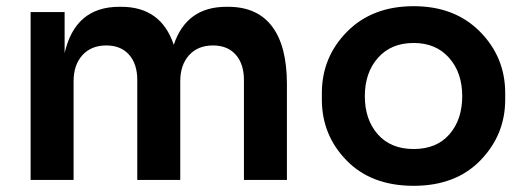

<svg xmlns="http://www.w3.org/2000/svg" viewBox="-20 -582 1697 621"><path d="M79 0V-543H189V-410Q223 -560 366 -560H372Q501 -560 542 -437Q583 -560 712 -560H718Q812 -560 860 -496.5Q908 -433 908 -310V0H769V-323Q769 -375 742.5 -405Q716 -435 669 -435Q620 -435 591.5 -403.5Q563 -372 563 -319V0H424V-323Q424 -375 397.5 -405Q371 -435 324 -435Q275 -435 246.5 -403.5Q218 -372 218 -319V0Z M1318 19Q1181 19 1101 -63Q1021 -145 1021 -260V-281Q1021 -397 1102.5 -479.5Q1184 -562 1318 -562Q1451 -562 1532.5 -479.5Q1614 -397 1614 -281V-260Q1614 -146 1534 -63.5Q1454 19 1318 19ZM1318 -443Q1245 -443 1202.5 -395Q1160 -347 1160 -271Q1160 -195 1202 -147.5Q1244 -100 1318 -100Q1392 -100 1433.5 -147.5Q1475 -195 1475 -271Q1475 -347 1432.5 -395Q1390 -443 1318 -443Z"/></svg>

Font: Cazoo Sans SemiBold
Style: Regular
Weight: 600
Designer: Jonathan Barnbrook, Julián Moncada
Foundry: Barnbrook Fonts
Version: Version 2.000;Glyphs 3.2.3 (3260)